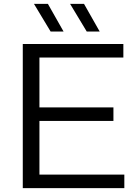

<svg xmlns="http://www.w3.org/2000/svg" viewBox="-20 -966 710 986"><path d="M97 0V-740H613.5V-670.5H182.5V-414.5H562.5V-345H182.5V-69.5H618.5V0ZM425.5 -804 340 -946H411.5L492 -804ZM240 -804 154.5 -946H226L306.5 -804Z"/></svg>

Font: Encode Sans Expanded Expanded
Style: Regular
Weight: 400
Width: 7
Designer: Multiple Designers
Foundry: Impallari Type
Version: Version 3.000; ttfautohint (v1.8.3) -l 8 -r 50 -G 200 -x 14 